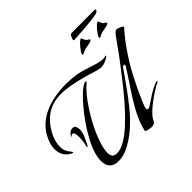

<svg xmlns="http://www.w3.org/2000/svg" viewBox="-217 -1233 1523 1523"><g transform="rotate(-45 545.0 -471.0)"><path d="M309 21Q208 21 208 -81Q208 -112 216.5 -144Q225 -176 237 -204Q250 -236 266.5 -267Q283 -298 301 -327Q319 -356 348 -397Q377 -438 412 -480Q447 -522 482.5 -556.5Q518 -591 548 -607Q552 -609 556 -610Q560 -611 564 -611Q566 -611 569.5 -610.5Q573 -610 573 -607Q573 -605 571 -603Q569 -601 567 -599Q533 -571 499.5 -530Q466 -489 435.5 -442Q405 -395 379.5 -348Q354 -301 337 -261Q327 -238 316 -207.5Q305 -177 297.5 -146Q290 -115 290 -89Q290 -61 302 -46.5Q314 -32 343 -32Q384 -32 434 -61.5Q484 -91 537.5 -140Q591 -189 644 -248Q697 -307 744.5 -366.5Q792 -426 830.5 -476Q869 -526 892 -557Q909 -580 926 -603.5Q943 -627 959 -650Q966 -659 979.5 -678.5Q993 -698 1007.5 -714.5Q1022 -731 1034 -731Q1039 -731 1052 -726.5Q1065 -722 1077 -715.5Q1089 -709 1090 -703Q1090 -701 1089 -700Q1079 -689 1069 -677.5Q1059 -666 1050 -655Q1034 -636 1018.5 -615.5Q1003 -595 989 -575Q922 -481 868.5 -379Q815 -277 770 -171Q766 -161 760.5 -146Q755 -131 755 -119Q755 -106 765 -106Q774 -106 785.5 -113Q797 -120 804 -125Q839 -149 874 -171Q909 -193 948 -209Q949 -209 957 -212Q965 -215 966 -215Q971 -215 973 -207Q948 -196 915 -175.5Q882 -155 848 -130.5Q814 -106 786 -80.5Q758 -55 742 -33Q737 -26 733.5 -19.5Q730 -13 726 -5Q719 8 707.5 11.5Q696 15 682 15Q678 15 664 13Q650 11 637 7.5Q624 4 624 -2Q624 -7 628 -22Q632 -37 633 -41Q655 -111 696 -184Q737 -257 784.5 -327Q832 -397 871 -459Q874 -464 878.5 -471.5Q883 -479 883 -484Q883 -489 877 -489Q873 -489 869.5 -488Q866 -487 862 -487Q817 -423 768 -353.5Q719 -284 665 -217.5Q611 -151 548.5 -96Q486 -41 414 -5Q390 7 363 14Q336 21 309 21ZM96 -282 92 -283Q53 -300 33.5 -332Q14 -364 14 -406Q14 -438 25 -471Q48 -538 90.5 -583.5Q133 -629 190 -656.5Q247 -684 311 -696Q375 -708 440 -708Q500 -708 560 -699Q595 -693 638.5 -678.5Q682 -664 724.5 -651.5Q767 -639 798 -639Q807 -639 813.5 -642Q820 -645 824 -645Q827 -645 827 -643Q827 -636 819 -632Q800 -620 780 -611.5Q760 -603 737 -603Q723 -603 709.5 -606Q696 -609 683 -613Q638 -628 580.5 -643.5Q523 -659 465 -669.5Q407 -680 360 -680Q314 -680 270.5 -668Q227 -656 189 -628Q155 -603 125 -563.5Q95 -524 76.5 -479Q58 -434 58 -390Q58 -357 69 -335.5Q80 -314 90.5 -302.5Q101 -291 101 -287Q101 -280 96 -282ZM211 -234Q208 -234 208 -238Q208 -241 208.5 -244Q209 -247 210 -250Q221 -294 221 -336Q221 -344 220 -357Q219 -370 214.5 -381Q210 -392 199 -392Q189 -392 186.5 -386.5Q184 -381 180 -381Q178 -381 178 -383L179 -387Q187 -402 201.5 -413Q216 -424 233 -424Q254 -424 260.5 -407.5Q267 -391 267 -374Q267 -343 252.5 -310Q238 -277 224 -249Q223 -246 218.5 -240Q214 -234 211 -234ZM893 -777Q889 -777 889 -783Q889 -791 899.5 -806.5Q910 -822 924 -839Q938 -856 951.5 -867.5Q965 -879 971 -879Q976 -879 977 -873Q980 -865 983 -857.5Q986 -850 992 -842Q995 -838 1006.5 -831.5Q1018 -825 1018 -821Q1018 -818 1016 -816Q1014 -814 1012 -812Q1009 -809 994.5 -805.5Q980 -802 965 -799.5Q950 -797 945 -796Q932 -794 922 -788.5Q912 -783 900 -778Q897 -777 893 -777ZM704 -777Q700 -777 700 -783Q700 -791 710.5 -806.5Q721 -822 735 -839Q749 -856 762.5 -867.5Q776 -879 782 -879Q787 -879 788 -873Q791 -865 794 -857.5Q797 -850 803 -842Q806 -838 817.5 -831.5Q829 -825 829 -821Q829 -818 827 -816Q825 -814 823 -812Q820 -809 805.5 -805.5Q791 -802 776 -799.5Q761 -797 756 -796Q743 -794 733 -788.5Q723 -783 711 -778Q708 -777 704 -777ZM734 -908Q731 -911 731 -916Q731 -927 740.5 -944.5Q750 -962 763 -962L1024 -963Q1028 -963 1028 -957Q1028 -945 1017.5 -940Q1007 -935 1002 -933Q976 -927 945.5 -924Q915 -921 894 -919Q868 -917 835 -914Q802 -911 774.5 -909.5Q747 -908 734 -908Z"/></g></svg>

Font: My Soul
Style: Regular
Weight: 400
Designer: Robert E. Leuschke
Foundry: Robert E. Leuschke
Version: Version 1.010; ttfautohint (v1.8.4.7-5d5b)